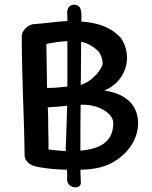

<svg xmlns="http://www.w3.org/2000/svg" viewBox="-20 -718 643 812"><path d="M421 -335C480 -359 518 -414 517 -476C517 -506 505 -542 487 -562C444 -606 389 -622 324 -627C326 -670 325 -698 292 -698C283 -698 264 -692 264 -665C265 -652 265 -642 265 -629C231 -628 185 -621 148 -618C137 -617 128 -616 124 -616C92 -614 72 -581 72 -568C72 -477 75 -396 77 -316C80 -234 83 -155 84 -63C84 -28 122 -16 131 -14C167 -6 215 -1 263 0C264 14 264 27 264 42C264 79 322 86 322 54C321 45 321 24 320 0C366 -1 400 -7 434 -20C512 -54 564 -122 564 -197C564 -266 521 -321 421 -335ZM179 -346 176 -532C204 -538 237 -543 265 -544V-352L214 -347ZM322 -383C322 -417 323 -489 323 -541C349 -536 371 -525 395 -502C404 -493 414 -471 414 -450C414 -431 374 -374 321 -359C321 -371 322 -383 322 -383ZM320 -81C320 -144 320 -216 321 -275H333C396 -275 459 -240 459 -197C459 -122 408 -88 320 -81ZM185 -86C186 -121 184 -145 184 -176C184 -200 184 -234 182 -264C200 -265 233 -267 264 -271C262 -190 258 -92 258 -92V-79C234 -80 208 -83 185 -86Z"/></svg>

Font: Itim
Style: Regular
Weight: 400
Designer: CadsonDemak Team
Foundry: Pablo Impallari
Version: Version 1.002;PS 001.002;hotconv 1.0.88;makeotf.lib2.5.64775